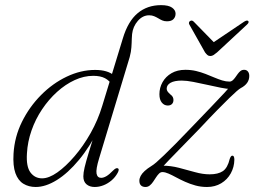

<svg xmlns="http://www.w3.org/2000/svg" viewBox="-20 -738 1014 766"><path d="M453.5 -412.5 428.5 -397Q417 -416.5 398.8 -426Q380.5 -435.5 352 -435.5Q315 -435.5 278 -418.5Q241 -401.5 207.8 -371.5Q174.5 -341.5 148 -302Q121.5 -262.5 105.8 -217.5Q90 -172.5 87.5 -126Q84 -73.5 101.5 -50Q119 -26.5 148 -26.5Q175 -26.5 208.8 -50.2Q242.5 -74 277.5 -114.8Q312.5 -155.5 341.8 -207.5Q371 -259.5 388 -316L470 -584.5Q490.5 -653 529 -685.2Q567.5 -717.5 622.5 -717.5Q652.5 -717.5 666.5 -707.5Q680.5 -697.5 680.5 -683.5Q680.5 -670.5 672.2 -661.8Q664 -653 646 -653Q635.5 -653 627.5 -656.5Q619.5 -660 611.8 -664.8Q604 -669.5 595.2 -673.2Q586.5 -677 575 -677Q549.5 -677 530 -654.8Q510.5 -632.5 507 -602Q506 -592.5 505.8 -583.8Q505.5 -575 505.2 -566.5Q505 -558 504.2 -549.2Q503.5 -540.5 502 -531Q500.5 -521.5 497.5 -510.5L375.5 -106.5Q362 -62.5 365.2 -45.5Q368.5 -28.5 383.5 -28.5Q393 -28.5 404.2 -35Q415.5 -41.5 431 -57.5Q437.5 -64 442 -66Q446.5 -68 450 -66.5Q454 -64.5 453.5 -59.8Q453 -55 449.5 -48.5Q440 -31 425 -18.2Q410 -5.5 392.8 1.2Q375.5 8 358 8Q337.5 8 325 -2.8Q312.5 -13.5 312.5 -34.5Q312.5 -48.5 317.5 -70Q322.5 -91.5 334.5 -130.8Q346.5 -170 367 -236L377.5 -230.5Q339.5 -153.5 295.2 -100.2Q251 -47 206.5 -19.5Q162 8 122.5 8Q94.5 8 73.2 -5Q52 -18 41.5 -47.2Q31 -76.5 34 -125Q38 -192 67.5 -251.8Q97 -311.5 143.5 -358.5Q190 -405.5 246.2 -432.2Q302.5 -459 359.5 -459Q384.5 -459 403.2 -453.5Q422 -448 434.5 -437.5Q447 -427 453.5 -412.5ZM619.5 -62.5Q633.5 -78 653 -98.2Q672.5 -118.5 702.2 -148.8Q732 -179 775.5 -224Q817.5 -269 846.8 -298.8Q876 -328.5 894.8 -346.8Q913.5 -365 924.2 -374.2Q935 -383.5 940.5 -386.5Q957 -395 965.8 -407.2Q974.5 -419.5 974.5 -435Q974.5 -446 969 -452.8Q963.5 -459.5 954 -459.5Q945.5 -459.5 939.5 -454.8Q933.5 -450 928.5 -443Q923.5 -436 918.5 -429Q913.5 -422 908 -417.2Q902.5 -412.5 895.5 -412.5Q881.5 -412.5 866.2 -417.2Q851 -422 834.5 -429Q818 -436 800 -443Q782 -450 762 -454.8Q742 -459.5 719.5 -459.5Q687.5 -459.5 664.2 -446Q641 -432.5 628.5 -410.2Q616 -388 616 -362Q616 -340.5 625.5 -328.8Q635 -317 649.5 -317Q660 -317 666 -323Q672 -329 672 -339Q672 -345 669.5 -350.5Q667 -356 660 -361Q652 -368 648.5 -373.2Q645 -378.5 645 -384Q645 -399 660.5 -407.8Q676 -416.5 705 -416.5Q724.5 -416.5 751.5 -411.2Q778.5 -406 807.2 -399.5Q836 -393 861 -388Q886 -383 901 -383L901.5 -398Q895 -389 875.8 -368Q856.5 -347 824.5 -313.8Q792.5 -280.5 747.5 -233.5Q709 -193 681.2 -165Q653.5 -137 634.5 -118.8Q615.5 -100.5 603.5 -90.2Q591.5 -80 584.5 -76Q567.5 -65.5 556.8 -55.5Q546 -45.5 541 -35.8Q536 -26 536 -17Q536 -4.5 542.5 1.8Q549 8 560.5 8Q570 8 577.5 2Q585 -4 591 -13Q597 -22 602.8 -30.8Q608.5 -39.5 614.5 -45.5Q620.5 -51.5 628 -51.5Q638.5 -51.5 652.2 -45.5Q666 -39.5 682.5 -30.5Q699 -21.5 718.5 -12.8Q738 -4 759.8 2Q781.5 8 806 8Q838 8 862.5 -6.8Q887 -21.5 900.8 -46.5Q914.5 -71.5 915 -100.5Q915 -109 913 -113Q911 -117 907 -117Q904 -117 901.5 -114Q899 -111 896.5 -104Q888 -68 869 -55.2Q850 -42.5 816.5 -42.5Q789 -42.5 758 -51.2Q727 -60 694 -68.5Q661 -77 629 -77ZM837.5 -565 753 -651.5Q749.5 -655 746 -655.8Q742.5 -656.5 738 -654Q735 -652 734 -648.2Q733 -644.5 735.5 -640L798 -529Q803 -522.5 807.5 -518.5Q812 -514.5 819 -514.5Q826 -514.5 832 -518.5Q838 -522.5 846 -529L965.5 -640Q970.5 -644.5 971.5 -648.2Q972.5 -652 970.5 -654Q968 -656.5 963.8 -655.8Q959.5 -655 954 -651.5L825.5 -565Z"/></svg>

Font: Fraunces ExtraLight
Style: Italic
Weight: 250
Italic angle: -16°
Version: Version 1.000;[b76b70a41]